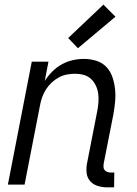

<svg xmlns="http://www.w3.org/2000/svg" viewBox="-20 -796 590 828"><path d="M472 12H444Q423 12 403.5 6.5Q384 1 370.5 -13Q357 -27 354 -47.5Q351 -68 355 -90L399 -315Q403 -335 404.5 -354.5Q406 -374 403.5 -392.5Q401 -411 393 -427.5Q385 -444 372 -456Q359 -468 341 -473Q323 -478 303 -478Q286 -478 268 -474.5Q250 -471 233.5 -462Q217 -453 203 -440Q189 -427 179 -411.5Q169 -396 162.5 -378.5Q156 -361 153 -344L86 0H14L117 -530H189L173 -447Q187 -469 205.5 -487.5Q224 -506 246.5 -518.5Q269 -531 293.5 -536.5Q318 -542 342 -542Q369 -542 395 -534Q421 -526 438.5 -507.5Q456 -489 464.5 -464.5Q473 -440 476 -413Q479 -386 476.5 -358.5Q474 -331 469 -303L427 -90Q426 -82 426.5 -74.5Q427 -67 431.5 -62Q436 -57 443 -54.5Q450 -52 457 -52H473ZM316 -588 274 -632 426 -776 478 -724Z"/></svg>

Font: Lode Term
Style: Italic
Weight: 400
Italic angle: -11°
Monospace: yes
Designer: Belleve Invis
Foundry: Belleve Invis
Version: Version 29.2.0